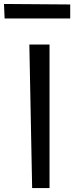

<svg xmlns="http://www.w3.org/2000/svg" viewBox="-66 -953 376 973"><path d="M82.7 -727.3 96.9 0H185V-727.3ZM-45.8 -932.9 -42.6 -859.4H289.8V-930.4Z"/></svg>

Font: Inter 465
Style: Regular
Weight: 400
Designer: Rasmus Andersson
Foundry: rsms
Version: Version 3.019;Glyphs 3.1.2 (3151)